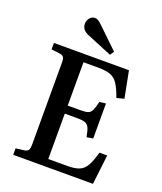

<svg xmlns="http://www.w3.org/2000/svg" viewBox="-166 -1040 965 1145"><g transform="rotate(20 316.0 -467.0)"><path d="M57 0V-41L111 -48Q129 -51 135.5 -61Q142 -71 142 -99V-616Q142 -641 135.5 -650.5Q129 -660 108 -663L57 -669V-710H533L566 -541L519 -529Q500 -583 481 -612Q462 -641 433 -651.5Q404 -662 356 -662H262V-387H343Q375 -387 390.5 -392.5Q406 -398 414.5 -416Q423 -434 432 -472L472 -477V-255L432 -248Q425 -286 417 -304.5Q409 -323 392 -329.5Q375 -336 343 -336H262V-48H384Q431 -48 458.5 -59.5Q486 -71 503 -101Q520 -131 536 -188H585L563 0ZM395 -758 235 -824Q191 -842 191 -881Q191 -900 203.5 -917Q216 -934 238 -934Q255 -934 280 -910L412 -783Z"/></g></svg>

Font: Literata 36pt Medium
Style: Regular
Weight: 500
Designer: Latin by Veronika Burian and Jose Scaglione. Greek by Irene Vlachou. Cyrillic by Vera Evstafieva.
Foundry: TypeTogether
Version: Version 3.002